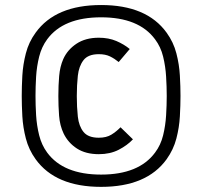

<svg xmlns="http://www.w3.org/2000/svg" viewBox="-20 -727 804 763"><path d="M381.8 -707Q563 -707 642.1 -597.2Q669.4 -559.6 680.9 -515.1Q692.4 -470.7 694.8 -426.8Q697.3 -382.8 697.3 -345.7Q697.3 -308.6 694.8 -264.6Q692.4 -220.7 680.9 -176.5Q669.4 -132.3 642.1 -94.2Q563 15.6 381.8 15.6Q200.7 15.6 121.6 -94.2Q94.2 -132.3 82.8 -176.5Q71.3 -220.7 68.8 -264.6Q66.4 -308.6 66.4 -345.7Q66.4 -382.8 68.8 -426.8Q71.3 -470.7 82.8 -515.1Q94.2 -559.6 121.6 -597.2Q200.7 -707 381.8 -707ZM381.8 -658.2Q231.9 -658.2 167.5 -570.8Q145.5 -541 135.7 -502.2Q126 -463.4 123.5 -422.6Q121.1 -381.8 121.1 -345.7Q121.1 -309.6 123.5 -268.8Q126 -228 135.7 -189.2Q145.5 -150.4 167.5 -120.6Q231.9 -33.2 381.8 -33.2Q531.7 -33.2 596.2 -120.6Q618.7 -150.4 628.2 -189.2Q637.7 -228 640.1 -268.8Q642.6 -309.6 642.6 -345.7Q642.6 -381.8 640.1 -422.6Q637.7 -463.4 628.2 -502.2Q618.7 -541 596.2 -570.8Q531.7 -658.2 381.8 -658.2ZM508.3 -173.3Q485.8 -149.4 451.7 -131.8Q417.5 -114.3 372.6 -114.3Q320.8 -114.3 285.9 -136.7Q251 -159.2 232.9 -196.3Q217.8 -228 214.8 -267.1Q211.9 -306.2 211.9 -345.2Q211.9 -387.2 215.1 -424.8Q218.3 -462.4 231.4 -492.2Q248 -529.3 283.9 -553.2Q319.8 -577.1 372.6 -577.1Q411.6 -577.1 442.4 -564Q473.1 -550.8 495.6 -532.2L451.7 -480.5Q435.1 -494.1 417 -502.9Q398.9 -511.7 372.6 -511.7Q330.1 -511.7 311.8 -487.8Q293.5 -463.9 289.3 -426Q285.2 -388.2 285.2 -345.2Q285.2 -301.3 289.3 -263.4Q293.5 -225.6 312 -202.6Q330.6 -179.7 372.6 -179.7Q402.8 -179.7 422.6 -191.9Q442.4 -204.1 459 -221.2Z"/></svg>

Font: Gidole
Style: Regular
Weight: 400
Version: Version 2.100; ttfautohint (v1.8.4.7-5d5b)